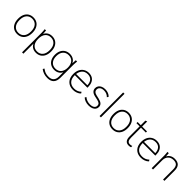

<svg xmlns="http://www.w3.org/2000/svg" viewBox="358 -2375 4236 4236"><g transform="rotate(45 2476.0 -256.5)"><path d="M276 8Q208 8 158 -23Q108 -54 81 -112Q54 -170 54 -250Q54 -330 81 -388Q108 -446 158 -477Q208 -508 276 -508Q344 -508 394 -477Q444 -446 471.5 -388Q499 -330 499 -250Q499 -170 471.5 -112Q444 -54 394 -23Q344 8 276 8ZM276 -31Q358 -31 407 -87.5Q456 -144 456 -250Q456 -356 407 -412.5Q358 -469 276 -469Q194 -469 145.5 -412.5Q97 -356 97 -250Q97 -144 145.5 -87.5Q194 -31 276 -31Z M641 216V-392Q641 -418 638.5 -445Q636 -472 633 -500H674L684 -369H672Q689 -434 738.5 -471Q788 -508 860 -508Q928 -508 977.5 -477Q1027 -446 1054.5 -388.5Q1082 -331 1082 -250Q1082 -170 1055 -112Q1028 -54 978 -23Q928 8 860 8Q788 8 738.5 -29Q689 -66 672 -131H683V216ZM860 -31Q942 -31 990.5 -87.5Q1039 -144 1039 -250Q1039 -356 990.5 -412.5Q942 -469 860 -469Q778 -469 730 -412.5Q682 -356 682 -250Q682 -144 730 -87.5Q778 -31 860 -31Z M1434 223Q1373 223 1319.5 205.5Q1266 188 1223 153L1243 119Q1276 143 1305 157Q1334 171 1365.5 177.5Q1397 184 1435 184Q1513 184 1553.5 141.5Q1594 99 1594 20V-151H1605Q1589 -85 1537.5 -48Q1486 -11 1415 -11Q1346 -11 1295.5 -41.5Q1245 -72 1217.5 -128Q1190 -184 1190 -260Q1190 -336 1217.5 -391.5Q1245 -447 1295.5 -477.5Q1346 -508 1415 -508Q1486 -508 1537.5 -471Q1589 -434 1605 -367L1594 -380L1603 -500H1644Q1641 -472 1638.5 -445Q1636 -418 1636 -392V13Q1636 117 1585 170Q1534 223 1434 223ZM1414 -50Q1497 -50 1545.5 -105.5Q1594 -161 1594 -260Q1594 -359 1545.5 -414Q1497 -469 1414 -469Q1331 -469 1282 -414Q1233 -359 1233 -260Q1233 -161 1282 -105.5Q1331 -50 1414 -50Z M2017 8Q1907 8 1842 -59.5Q1777 -127 1777 -248Q1777 -328 1806 -386Q1835 -444 1887.5 -476Q1940 -508 2008 -508Q2073 -508 2118.5 -480.5Q2164 -453 2188.5 -401.5Q2213 -350 2213 -279V-252H1804V-290H2191L2174 -277Q2174 -367 2132 -418.5Q2090 -470 2007 -470Q1919 -470 1869.5 -410Q1820 -350 1820 -253V-248Q1820 -142 1872 -86.5Q1924 -31 2017 -31Q2064 -31 2105 -46Q2146 -61 2184 -97L2205 -64Q2174 -30 2123 -11Q2072 8 2017 8Z M2508 8Q2452 8 2402.5 -9.5Q2353 -27 2322 -58L2343 -91Q2379 -60 2421 -45.5Q2463 -31 2510 -31Q2578 -31 2614 -57Q2650 -83 2650 -128Q2650 -163 2627 -184.5Q2604 -206 2551 -217L2464 -236Q2400 -251 2369 -284Q2338 -317 2338 -366Q2338 -407 2359.5 -439Q2381 -471 2421.5 -489.5Q2462 -508 2517 -508Q2570 -508 2614.5 -490Q2659 -472 2686 -440L2664 -407Q2634 -438 2597 -453.5Q2560 -469 2517 -469Q2452 -469 2417.5 -441Q2383 -413 2383 -367Q2383 -332 2404.5 -310Q2426 -288 2473 -277L2560 -257Q2628 -241 2661 -210.5Q2694 -180 2694 -130Q2694 -88 2671 -57Q2648 -26 2606 -9Q2564 8 2508 8Z M2844 0V-736H2886V0Z M3250 8Q3182 8 3132 -23Q3082 -54 3055 -112Q3028 -170 3028 -250Q3028 -330 3055 -388Q3082 -446 3132 -477Q3182 -508 3250 -508Q3318 -508 3368 -477Q3418 -446 3445.5 -388Q3473 -330 3473 -250Q3473 -170 3445.5 -112Q3418 -54 3368 -23Q3318 8 3250 8ZM3250 -31Q3332 -31 3381 -87.5Q3430 -144 3430 -250Q3430 -356 3381 -412.5Q3332 -469 3250 -469Q3168 -469 3119.5 -412.5Q3071 -356 3071 -250Q3071 -144 3119.5 -87.5Q3168 -31 3250 -31Z M3756 8Q3695 8 3662.5 -30.5Q3630 -69 3630 -148V-464H3530V-500H3630V-643L3672 -659V-500H3824V-464H3672V-157Q3672 -91 3692.5 -61Q3713 -31 3759 -31Q3779 -31 3795 -35Q3811 -39 3822 -44V-4Q3811 1 3792.5 4.5Q3774 8 3756 8Z M4135 8Q4025 8 3960 -59.5Q3895 -127 3895 -248Q3895 -328 3924 -386Q3953 -444 4005.5 -476Q4058 -508 4126 -508Q4191 -508 4236.5 -480.5Q4282 -453 4306.5 -401.5Q4331 -350 4331 -279V-252H3922V-290H4309L4292 -277Q4292 -367 4250 -418.5Q4208 -470 4125 -470Q4037 -470 3987.5 -410Q3938 -350 3938 -253V-248Q3938 -142 3990 -86.5Q4042 -31 4135 -31Q4182 -31 4223 -46Q4264 -61 4302 -97L4323 -64Q4292 -30 4241 -11Q4190 8 4135 8Z M4470 0V-392Q4470 -418 4467.5 -445Q4465 -472 4462 -500H4503L4512 -380H4500Q4521 -443 4570.5 -475.5Q4620 -508 4687 -508Q4776 -508 4821.5 -462Q4867 -416 4867 -318V0H4825V-314Q4825 -395 4792 -432Q4759 -469 4688 -469Q4607 -469 4559.5 -420Q4512 -371 4512 -288V0Z"/></g></svg>

Font: Mulish ExtraLight ExtraLight
Style: Regular
Weight: 250
Version: Version 3.603